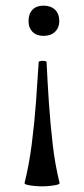

<svg xmlns="http://www.w3.org/2000/svg" viewBox="-20 -385 297 680"><path d="M134 -365Q160 -365 175 -350.5Q190 -336 190 -310Q190 -287 175 -272.5Q160 -258 134 -258Q109 -258 95 -272.5Q81 -287 81 -310Q81 -336 95 -350.5Q109 -365 134 -365ZM191 263Q192 267 181.5 269.5Q171 272 156.5 273.5Q142 275 129 275Q116 275 101 273.5Q86 272 76 269.5Q66 267 67 263Q83 199 92.5 125Q102 51 107.5 -24Q113 -99 117 -165Q117 -168 124 -169Q131 -170 138 -169Q145 -168 145 -165Q148 -99 153 -24Q158 51 166.5 125Q175 199 191 263Z"/></svg>

Font: Cormorant SemiBold
Style: Regular
Weight: 600
Designer: Christian Thalmann (Catharsis Fonts)
Foundry: Catharsis Fonts
Version: Version 4.000